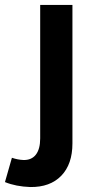

<svg xmlns="http://www.w3.org/2000/svg" viewBox="-81 -555 385 774"><path d="M-33 81Q-10 89 13 90Q46 91 63.5 68.5Q81 46 81 3V-535H211V23Q211 107 166 153.5Q121 200 41 199Q-17 197 -61 179Z"/></svg>

Font: Montserrat arm Medium
Style: Regular
Weight: 500
Designer: Julieta Ulanovsky
Foundry: Julieta Ulanovsky
Version: Version 6.000;PS 006.000;hotconv 1.0.88;makeotf.lib2.5.64775